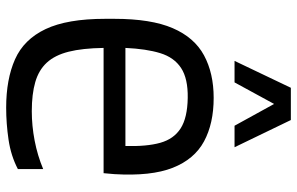

<svg xmlns="http://www.w3.org/2000/svg" viewBox="-186 -744 940 607"><g transform="rotate(90 283.5 -440.0)"><path d="M320 10Q230 10 167 -18Q104 -46 71.5 -114.5Q39 -183 39 -303V-332Q39 -448 68.5 -516.5Q98 -585 154.5 -615.5Q211 -646 289 -646Q370 -646 426.5 -615.5Q483 -585 510 -516.5Q537 -448 530 -332L527 -298H131Q132 -231 143 -187.5Q154 -144 177.5 -118.5Q201 -93 239 -82Q277 -71 331 -71Q377 -71 424 -80Q471 -89 514 -107V-27Q472 -5 421 2.5Q370 10 320 10ZM131 -367H441Q443 -434 431 -477Q419 -520 385.5 -541.5Q352 -563 289 -564Q228 -565 194.5 -543Q161 -521 147.5 -477Q134 -433 131 -367ZM377 -712 279 -890H359L445 -712ZM172 -712 257 -890H337L240 -712Z"/></g></svg>

Font: Matangi SemiBold
Style: Regular
Weight: 600
Designer: Prashant Pant
Foundry: The Graphic Ant
Version: Version 3.002